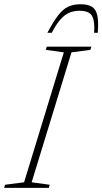

<svg xmlns="http://www.w3.org/2000/svg" viewBox="-47 -908 494 928"><path d="M261.5 -655 174.5 -667 179 -682.5H394.5L390 -667L298.5 -655L106 -27L193 -15L189 0H-27L-22.5 -15L69.5 -27ZM338 -856Q309 -856 286.2 -845.8Q263.5 -835.5 243.5 -812Q223.5 -788.5 203 -749.5H182Q211 -804.5 234.5 -834.5Q258 -864.5 283.2 -876Q308.5 -887.5 342 -887.5Q377 -887.5 396.8 -875.8Q416.5 -864 423.2 -834Q430 -804 425.5 -749.5H408Q412 -809 397 -832.5Q382 -856 338 -856Z"/></svg>

Font: Newsreader ExtraLight
Style: Italic
Weight: 250
Italic angle: -17°
Designer: Hugues Gentile
Foundry: Production Type
Version: Version 1.003